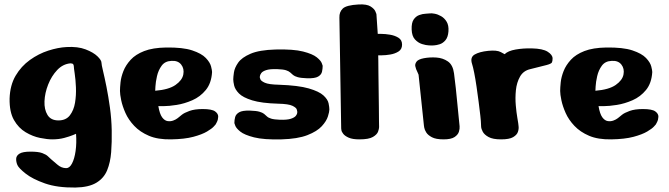

<svg xmlns="http://www.w3.org/2000/svg" viewBox="-20 -625 3001 861"><path d="M321 -25Q321 -25 306.5 -19Q292 -13 268 -6.5Q244 0 214 0Q192 0 159.5 -6.5Q127 -13 95 -32Q63 -51 42.5 -87Q22 -123 23 -183Q25 -243 50 -285.5Q75 -328 114 -356Q153 -384 196.5 -398Q240 -412 278 -414Q329 -417 364 -403.5Q399 -390 417 -372.5Q435 -355 435 -344Q435 -336 442 -307Q449 -278 457.5 -235.5Q466 -193 473 -142.5Q480 -92 481 -40Q482 12 478.5 57.5Q475 103 460.5 138.5Q446 174 412 194.5Q378 215 318 216Q237 217 181.5 197.5Q126 178 95 153.5Q64 129 58 115Q52 101 52.5 87Q53 73 67.5 64Q82 55 117 55Q152 55 169.5 61.5Q187 68 195 76Q203 84 209 89Q218 96 236.5 112.5Q255 129 277 129Q292 129 303 108Q314 87 319 52Q324 17 321 -25ZM296 -341Q262 -338 236.5 -311Q211 -284 196 -246Q181 -208 179.5 -171Q178 -134 193 -109.5Q208 -85 242 -85Q276 -85 293.5 -108Q311 -131 316.5 -164.5Q322 -198 320.5 -233.5Q319 -269 315 -295Q311 -321 311 -328Q310 -339 303 -340Q296 -341 296 -341Z M931 -302Q928 -252 903 -221.5Q878 -191 842.5 -175.5Q807 -160 772 -154.5Q737 -149 713.5 -149Q690 -149 690 -149Q696 -114 707 -99Q718 -84 731.5 -82Q745 -80 757 -84.5Q769 -89 776.5 -95Q784 -101 784 -101Q784 -101 795 -110Q806 -119 829.5 -127.5Q853 -136 889 -136Q930 -136 944.5 -125.5Q959 -115 958.5 -101.5Q958 -88 952.5 -77.5Q947 -67 947 -67Q947 -67 938.5 -57.5Q930 -48 908 -35Q886 -22 847 -11.5Q808 -1 747 0Q688 1 648 -16Q608 -33 582 -60.5Q556 -88 542.5 -118.5Q529 -149 523.5 -175.5Q518 -202 518 -217Q518 -232 520.5 -256Q523 -280 533.5 -306.5Q544 -333 566 -357Q588 -381 626.5 -396Q665 -411 725 -412Q800 -413 842 -399Q884 -385 903 -365Q922 -345 926.5 -327Q931 -309 931 -302ZM676 -218Q737 -223 767 -244Q797 -265 802 -291Q807 -317 792.5 -335.5Q778 -354 749 -352Q720 -351 705 -330.5Q690 -310 684 -283.5Q678 -257 677 -237.5Q676 -218 676 -218Z M1228 -160Q1153 -162 1111 -175Q1069 -188 1051.5 -206Q1034 -224 1030 -241.5Q1026 -259 1026 -269Q1026 -279 1029 -300Q1032 -321 1048 -344Q1064 -367 1103.5 -384Q1143 -401 1216 -403Q1296 -405 1339 -394Q1382 -383 1400.5 -368Q1419 -353 1423 -341.5Q1427 -330 1427 -330Q1427 -317 1424 -303.5Q1421 -290 1406.5 -281.5Q1392 -273 1357 -274Q1329 -275 1315 -279Q1301 -283 1294.5 -288.5Q1288 -294 1281.5 -300Q1275 -306 1262.5 -310Q1250 -314 1223 -315Q1190 -316 1173.5 -310.5Q1157 -305 1151.5 -297Q1146 -289 1145.5 -283.5Q1145 -278 1145 -278Q1145 -278 1147.5 -270Q1150 -262 1167.5 -254Q1185 -246 1231 -245Q1318 -242 1364.5 -228.5Q1411 -215 1430.5 -197Q1450 -179 1453.5 -161.5Q1457 -144 1457 -134Q1457 -124 1450.5 -103Q1444 -82 1423 -59Q1402 -36 1358.5 -19Q1315 -2 1242 0Q1163 2 1119.5 -9Q1076 -20 1057.5 -35Q1039 -50 1035 -61.5Q1031 -73 1031 -73Q1031 -87 1034.5 -100Q1038 -113 1052.5 -121.5Q1067 -130 1101 -129Q1130 -128 1143.5 -124Q1157 -120 1164 -114.5Q1171 -109 1177 -103Q1183 -97 1196 -93Q1209 -89 1235 -88Q1268 -87 1284.5 -92.5Q1301 -98 1307 -106Q1313 -114 1313 -119.5Q1313 -125 1313 -125Q1313 -125 1311 -133.5Q1309 -142 1291.5 -150.5Q1274 -159 1228 -160Z M1502 -546Q1501 -571 1517 -586.5Q1533 -602 1588 -605Q1625 -607 1642 -596Q1659 -585 1663.5 -573.5Q1668 -562 1668 -562L1674 -473Q1674 -473 1690.5 -473Q1707 -473 1728.5 -469.5Q1750 -466 1766.5 -456Q1783 -446 1783 -425Q1783 -404 1767 -394Q1751 -384 1730 -380.5Q1709 -377 1692.5 -377Q1676 -377 1676 -377Q1676 -377 1676.5 -354.5Q1677 -332 1677 -296.5Q1677 -261 1678 -221Q1679 -181 1679 -144.5Q1679 -108 1679.5 -83.5Q1680 -59 1680 -55Q1680 -48 1675.5 -35Q1671 -22 1652.5 -11Q1634 0 1592 0Q1561 0 1544 -7.5Q1527 -15 1519.5 -24.5Q1512 -34 1511 -41.5Q1510 -49 1510 -49Z M1916 -421Q1916 -421 1903 -421.5Q1890 -422 1872.5 -427.5Q1855 -433 1841 -448Q1827 -463 1826 -493Q1825 -523 1835 -537.5Q1845 -552 1860 -557.5Q1875 -563 1889 -563.5Q1903 -564 1909 -565Q1915 -566 1929 -563.5Q1943 -561 1958 -552.5Q1973 -544 1983 -527.5Q1993 -511 1991 -484Q1989 -458 1977.5 -444.5Q1966 -431 1951.5 -426.5Q1937 -422 1926.5 -421.5Q1916 -421 1916 -421ZM1881 -62 1857 -290Q1857 -290 1852.5 -300.5Q1848 -311 1846 -315Q1845 -318 1842.5 -327.5Q1840 -337 1847.5 -348Q1855 -359 1881 -364Q1908 -369 1937 -367Q1966 -365 1988.5 -349.5Q2011 -334 2016 -296Q2020 -268 2024 -229.5Q2028 -191 2031.5 -154.5Q2035 -118 2037.5 -93.5Q2040 -69 2040 -69Q2040 -69 2041 -58.5Q2042 -48 2038 -34.5Q2034 -21 2018.5 -10.5Q2003 0 1969 0Q1935 0 1917 -9.5Q1899 -19 1891.5 -31Q1884 -43 1882.5 -52.5Q1881 -62 1881 -62Z M2137 -68Q2137 -79 2134 -106Q2131 -133 2126.5 -167.5Q2122 -202 2117 -236.5Q2112 -271 2106.5 -298.5Q2101 -326 2097 -338Q2087 -368 2108.5 -380.5Q2130 -393 2169 -397Q2208 -401 2225.5 -391.5Q2243 -382 2243 -382Q2258 -397 2292.5 -403Q2327 -409 2365 -408Q2414 -407 2436 -393Q2458 -379 2458 -363Q2458 -351 2455 -345Q2452 -339 2431.5 -333.5Q2411 -328 2358 -315Q2327 -308 2312 -281.5Q2297 -255 2293.5 -220.5Q2290 -186 2293 -152.5Q2296 -119 2300 -96.5Q2304 -74 2304 -72Q2304 -70 2305.5 -58.5Q2307 -47 2302.5 -33.5Q2298 -20 2281 -10Q2264 0 2227 0Q2190 0 2171 -10.5Q2152 -21 2145 -34Q2138 -47 2137.5 -57.5Q2137 -68 2137 -68Z M2905 -302Q2902 -252 2877 -221.5Q2852 -191 2816.5 -175.5Q2781 -160 2746 -154.5Q2711 -149 2687.5 -149Q2664 -149 2664 -149Q2670 -114 2681 -99Q2692 -84 2705.5 -82Q2719 -80 2731 -84.5Q2743 -89 2750.5 -95Q2758 -101 2758 -101Q2758 -101 2769 -110Q2780 -119 2803.5 -127.5Q2827 -136 2863 -136Q2904 -136 2918.5 -125.5Q2933 -115 2932.5 -101.5Q2932 -88 2926.5 -77.5Q2921 -67 2921 -67Q2921 -67 2912.5 -57.5Q2904 -48 2882 -35Q2860 -22 2821 -11.5Q2782 -1 2721 0Q2662 1 2622 -16Q2582 -33 2556 -60.5Q2530 -88 2516.5 -118.5Q2503 -149 2497.5 -175.5Q2492 -202 2492 -217Q2492 -232 2494.5 -256Q2497 -280 2507.5 -306.5Q2518 -333 2540 -357Q2562 -381 2600.5 -396Q2639 -411 2699 -412Q2774 -413 2816 -399Q2858 -385 2877 -365Q2896 -345 2900.5 -327Q2905 -309 2905 -302ZM2650 -218Q2711 -223 2741 -244Q2771 -265 2776 -291Q2781 -317 2766.5 -335.5Q2752 -354 2723 -352Q2694 -351 2679 -330.5Q2664 -310 2658 -283.5Q2652 -257 2651 -237.5Q2650 -218 2650 -218Z"/></svg>

Font: Nerko One
Style: Regular
Weight: 400
Designer: Nermin Kahrimanovic
Foundry: Nermin Kahrimanovic
Version: Version 1.101